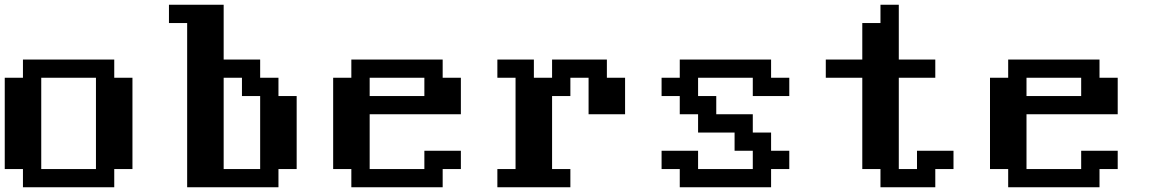

<svg xmlns="http://www.w3.org/2000/svg" viewBox="-20 -789 4883 809"><path d="M384.3 -76.7V-461.4H153.8V-76.7ZM76.7 0V-76.7H0V-461.4H76.7V-538.1H461.4V-461.4H538.1V-76.7H461.4V0Z M1076.2 -76.7V-384.3H999.5V-461.4H922.4V-76.7ZM768.6 0V-691.9H691.9V-769H922.4V-538.1H1076.2V-461.4H1153.3V-384.3H1230V-76.7H1153.3V0Z M1768.1 -384.3V-461.4H1537.6V-384.3ZM1460.4 0V-76.7H1383.8V-461.4H1460.4V-538.1H1845.2V-461.4H1921.9V-307.6H1537.6V-76.7H1768.1V-153.8H1921.9V-76.7H1845.2V0Z M2075.7 0V-76.7H2152.3V-461.4H2075.7V-538.1H2229.5V-461.4H2306.2V-538.1H2537.1V-461.4H2613.8V-307.6H2460V-461.4H2383.3V-384.3H2306.2V-76.7H2383.3V0Z M2844.2 0V-76.7H2767.6V-153.8H2921.4V-76.7H3151.9V-153.8H3075.2V-230.5H2921.4V-307.6H2844.2V-384.3H2767.6V-461.4H2844.2V-538.1H3229V-461.4H3305.7V-384.3H3151.9V-461.4H2921.4V-384.3H2998V-307.6H3151.9V-230.5H3229V-153.8H3305.7V-76.7H3229V0Z M3689.9 0V-76.7H3613.3V-461.4H3459.5V-538.1H3613.3V-691.9H3689.9V-769H3767.1V-538.1H3920.9V-461.4H3767.1V-76.7H3843.8V-153.8H3997.6V-76.7H3920.9V0Z M4535.6 -384.3V-461.4H4305.2V-384.3ZM4228 0V-76.7H4151.4V-461.4H4228V-538.1H4612.8V-461.4H4689.5V-307.6H4305.2V-76.7H4535.6V-153.8H4689.5V-76.7H4612.8V0Z"/></svg>

Font: Good Old DOS
Style: Regular
Weight: 400
Designer: Vasily Draigo
Foundry: Vasily Draigo
Version: 1.0